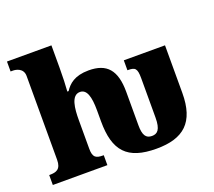

<svg xmlns="http://www.w3.org/2000/svg" viewBox="-127 -930 1234 1108"><g transform="rotate(-20 489.5 -376.0)"><path d="M656 8C822 8 905 -63 905 -244V-536H652V-475H654C699 -475 711 -466 711 -405V-164C711 -88 689 -70 656 -70C619 -70 603 -94 603 -155V-360C603 -494 552 -551 441 -551C354 -551 316 -515 292 -478H284C287 -513 289 -567 289 -622V-760H16V-699H31C47 -699 94 -692 94 -643V-128C94 -70 64 -61 25 -61H21V0H356V-61H352C308 -61 290 -71 290 -125V-301C290 -371 297 -451 351 -451C393 -451 408 -402 408 -317V-250C408 -68 477 8 656 8Z"/></g></svg>

Font: UArctic Serif Black
Style: Regular
Weight: 900
Designer: Customization by Puisto advertising & original work Monotype Design Team
Foundry: Monotype Imaging Inc.
Version: Version 2.004